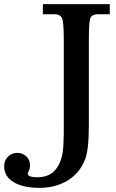

<svg xmlns="http://www.w3.org/2000/svg" viewBox="-185 -682 559 927"><path d="M345 -662V-613H288Q278 -613 275 -612Q260 -609 253 -599Q248 -591 246 -563Q244 -535 244 -490V-77Q244 43 225 90V89Q200 154 141.5 189.5Q83 225 6 225Q-73 225 -119 197.5Q-165 170 -165 120Q-165 93 -146.5 74.5Q-128 56 -102 56Q-76 56 -58 73Q-40 90 -40 117Q-40 132 -48 148Q-51 156 -51 156Q-51 174 -4 174Q61 174 92 125Q122 82 122 -11Q123 -14 123 -76V-490Q123 -535 120.5 -562.5Q118 -590 113 -598Q105 -609 91 -612Q89 -613 85 -613H22V-662Z"/></svg>

Font: New Athena Unicode
Style: Bold
Weight: 700
Designer: J. Rusten 1997; rev. by R. Hancock 2001, 2002, rev. by D. Mastronarde 2002-2021
Foundry: Society for Classical Studies (formerly American Philological Association)
Version: Version 5.008